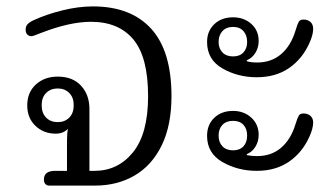

<svg xmlns="http://www.w3.org/2000/svg" viewBox="-20 -579 1044 599"><path d="M117 -19Q117 -46 152 -46H189V-139Q189 -164 192 -177Q177 -162 154 -162Q116 -162 90.5 -186.5Q65 -211 65 -250Q65 -291 92 -315.5Q119 -340 160 -340Q207 -340 233 -311.5Q259 -283 259 -239V-46H275Q348 -46 395 -104Q442 -162 442 -279Q442 -401 396 -456Q350 -511 264 -511Q198 -511 110 -477Q83 -466 78 -466Q71 -466 65.5 -471Q60 -476 60 -487Q60 -497 66 -503.5Q72 -510 85 -516Q124 -534 174 -546.5Q224 -559 270 -559Q388 -559 451.5 -489.5Q515 -420 515 -279Q515 -188 484.5 -125.5Q454 -63 400 -31.5Q346 0 277 0H133Q126 0 121.5 -5Q117 -10 117 -19ZM210 -251Q210 -275 196 -289Q182 -303 160 -303Q138 -303 124 -289Q110 -275 110 -251Q110 -226 124 -212Q138 -198 160 -198Q182 -198 196 -212Q210 -226 210 -251Z M626 -448Q626 -482 648.5 -503.5Q671 -525 707 -525Q741 -525 764 -504.5Q787 -484 787 -451Q787 -431 777 -414.5Q767 -398 750 -391V-388Q763 -384 782 -384Q827 -384 857.5 -410.5Q888 -437 902 -484Q908 -504 912 -511Q916 -518 927 -518Q940 -518 948.5 -510.5Q957 -503 957 -489Q957 -470 945 -444Q923 -395 881.5 -366.5Q840 -338 781 -338Q722 -338 674 -365.5Q626 -393 626 -448ZM751 -448Q751 -469 739.5 -482Q728 -495 707 -495Q686 -495 674 -482Q662 -469 662 -448Q662 -428 674 -415.5Q686 -403 707 -403Q728 -403 739.5 -415.5Q751 -428 751 -448ZM626 -155Q626 -190 648.5 -211.5Q671 -233 707 -233Q741 -233 764 -212Q787 -191 787 -158Q787 -138 777 -121.5Q767 -105 750 -98V-95Q765 -92 782 -92Q827 -92 857.5 -118.5Q888 -145 902 -192Q908 -211 912 -218Q916 -225 927 -225Q940 -225 948.5 -217.5Q957 -210 957 -197Q957 -178 945 -152Q923 -103 881.5 -74.5Q840 -46 781 -46Q722 -46 674 -73.5Q626 -101 626 -155ZM751 -156Q751 -177 739.5 -189.5Q728 -202 707 -202Q686 -202 674 -189.5Q662 -177 662 -156Q662 -135 674 -122.5Q686 -110 707 -110Q728 -110 739.5 -122.5Q751 -135 751 -156Z"/></svg>

Font: Maitree
Style: Regular
Weight: 400
Designer: CadsonDemak Team
Foundry: CadsonDemak
Version: Version 1.001